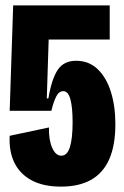

<svg xmlns="http://www.w3.org/2000/svg" viewBox="-20 -680 462 714"><path d="M207 14Q141 14 97.5 -9.5Q54 -33 33.5 -75Q13 -117 16 -175L162 -206Q161 -160 174 -130.5Q187 -101 208 -101Q230 -101 240 -133Q250 -165 250 -226Q250 -252 248 -273.5Q246 -295 242 -310Q238 -325 231.5 -333Q225 -341 215 -341Q207 -341 200.5 -336Q194 -331 189 -321Q184 -311 179.5 -298Q175 -285 171 -268H16L29 -660H388V-533H161L154 -314H160Q172 -386 194.5 -420Q217 -454 263 -454Q311 -454 343.5 -422.5Q376 -391 392.5 -338Q409 -285 409 -218Q409 -140 386.5 -88.5Q364 -37 319 -11.5Q274 14 207 14Z"/></svg>

Font: Bricolage Grotesque 96pt ExtraBold Condensed
Style: Regular
Weight: 800
Width: 3
Version: Version 1.001;gftools[0.9.33.dev8+g029e19f]